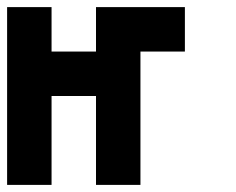

<svg xmlns="http://www.w3.org/2000/svg" viewBox="-20 -520 665 540"><path d="M125 0H0V-500H125V-375H250V-500H500V-375H375V0H250V-250H125Z"/></svg>

Font: Tiny5
Style: Regular
Weight: 400
Designer: Stefan Schmidt
Foundry: Made with Bits'n'Picas by Kreative Software
Version: Version 1.002; ttfautohint (v1.8.4.7-5d5b)